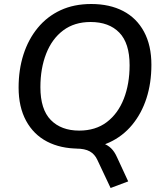

<svg xmlns="http://www.w3.org/2000/svg" viewBox="-20 -734 815 960"><path d="M533 206 467 66Q454 37 429 23Q404 9 361 9L448 -24Q476 -24 497 -16.5Q518 -9 535 7Q552 23 565 52L621 173ZM374 9Q283 9 215.5 -26Q148 -61 110.5 -130Q73 -199 73 -296Q73 -386 97.5 -462Q122 -538 169 -595Q216 -652 283 -683Q350 -714 436 -714Q528 -714 595.5 -679Q663 -644 700 -575.5Q737 -507 737 -410Q737 -319 712.5 -243Q688 -167 641 -110Q594 -53 527 -22Q460 9 374 9ZM376 -81Q458 -81 514 -123.5Q570 -166 599 -240Q628 -314 628 -408Q628 -518 576.5 -571Q525 -624 433 -624Q352 -624 296 -582Q240 -540 211 -466Q182 -392 182 -298Q182 -187 234 -134Q286 -81 376 -81Z"/></svg>

Font: Nunito Sans 12pt SemiBold
Style: Italic
Weight: 600
Italic angle: -9°
Designer: Vernon Adams
Foundry: Vernon Adams
Version: Version 3.101;gftools[0.9.27]